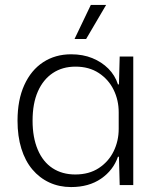

<svg xmlns="http://www.w3.org/2000/svg" viewBox="-20 -750 641 778"><path d="M268 8Q220 8 180 -10.5Q140 -29 111 -63.5Q82 -98 66.5 -148Q51 -198 51 -261Q51 -345 78.5 -405.5Q106 -466 155 -498Q204 -530 268 -530Q316 -530 354 -514.5Q392 -499 419 -472Q446 -445 458 -408H462L465 -521H520V0H465L462 -115H458Q439 -60 389.5 -26Q340 8 268 8ZM285 -43Q341 -43 380.5 -69Q420 -95 440.5 -137Q461 -179 461 -228V-295Q461 -344 440.5 -386Q420 -428 380.5 -454Q341 -480 286 -480Q233 -480 194 -454Q155 -428 133.5 -379.5Q112 -331 112 -261Q112 -193 133 -143.5Q154 -94 193 -68.5Q232 -43 285 -43ZM282 -592 348 -730H410L329 -592Z"/></svg>

Font: Mona Sans Light
Style: Regular
Weight: 300
Designer: Deni Anggara
Foundry: GitHub
Version: Version 2.000